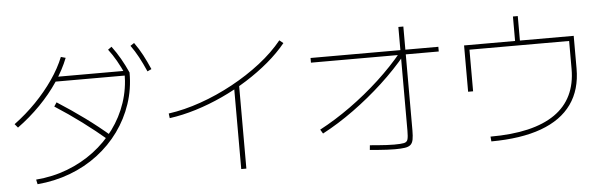

<svg xmlns="http://www.w3.org/2000/svg" viewBox="-54 -1049 4108 1305"><g transform="rotate(-5 2000.0 -396.5)"><path d="M149 12Q263 3 363.5 -35.5Q464 -74 546 -136Q628 -198 687.5 -279Q747 -360 779 -455.5Q811 -551 811 -656L827 -640H329V-672H834L845 -658V-656Q845 -545 811.5 -445Q778 -345 716.5 -260Q655 -175 569.5 -110Q484 -45 379 -5.5Q274 34 156 44ZM36 -376Q117 -436 185.5 -506.5Q254 -577 306.5 -653Q359 -729 389 -804L421 -795Q390 -716 337 -637Q284 -558 212.5 -485Q141 -412 57 -351ZM664 -213Q583 -282 496.5 -346.5Q410 -411 315 -472L333 -499Q430 -437 517.5 -373Q605 -309 686 -239ZM817 -644Q791 -701 766.5 -744Q742 -787 713 -825L738 -843Q770 -800 795.5 -755.5Q821 -711 845 -658ZM967 -655Q942 -712 918.5 -755.5Q895 -799 867 -838L893 -855Q924 -812 948 -766.5Q972 -721 995 -668Z M1086 -357Q1193 -372 1306 -411.5Q1419 -451 1526.5 -509.5Q1634 -568 1724.5 -638.5Q1815 -709 1878 -787L1904 -766Q1852 -702 1781.5 -642.5Q1711 -583 1628 -530.5Q1545 -478 1454 -436Q1363 -394 1270.5 -365.5Q1178 -337 1090 -325ZM1544 62V-510H1579V62Z M2102 -158Q2208 -214 2314 -290Q2420 -366 2516.5 -455Q2613 -544 2688 -636L2714 -617Q2636 -522 2538.5 -432Q2441 -342 2334 -264.5Q2227 -187 2119 -130ZM2597 19Q2574 19 2543 17.5Q2512 16 2481.5 13.5Q2451 11 2426 9L2429 -23Q2453 -21 2483 -18.5Q2513 -16 2543 -14.5Q2573 -13 2595 -13Q2641 -13 2661.5 -17.5Q2682 -22 2687 -40.5Q2692 -59 2692 -98V-807H2726V-98Q2726 -60 2721.5 -36.5Q2717 -13 2704 -1Q2691 11 2665 15Q2639 19 2597 19ZM2079 -617V-649H2951V-617Z M3251 -10Q3398 -10 3508 -36Q3618 -62 3692 -113.5Q3766 -165 3803 -242Q3840 -319 3840 -420V-611H3160V-327H3126V-643H3474V-810H3507V-643H3874V-420Q3874 -276 3804 -177.5Q3734 -79 3596 -28.5Q3458 22 3254 23Z"/></g></svg>

Font: M PLUS 1 Thin ExtraLight
Style: Regular
Weight: 250
Version: Version 1.001